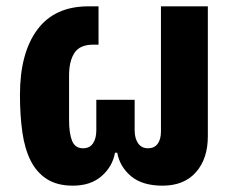

<svg xmlns="http://www.w3.org/2000/svg" viewBox="-20 -574 739 606"><path d="M210 12Q161 12 128.5 -8.5Q96 -29 77 -66.5Q58 -104 50.5 -157Q43 -210 43 -275Q43 -406 97.5 -480Q152 -554 259 -554H291V-433H274Q232 -433 215 -407Q198 -381 198 -336V-195Q198 -153 207.5 -129.5Q217 -106 242 -106Q263 -106 273.5 -121.5Q284 -137 284 -163V-259H405V-163Q405 -137 416 -121.5Q427 -106 447 -106Q467 -106 477.5 -120Q488 -134 488 -159V-554H636V-144Q636 -73 598.5 -30.5Q561 12 493 12Q429 12 393.5 -18Q358 -48 350 -92H343Q335 -48 300.5 -18Q266 12 210 12Z"/></svg>

Font: IBM Plex Thai
Style: Bold
Weight: 700
Designer: Mike Abbink, Paul van der Laan, Pieter van Rosmalen, Ben Mitchell, Mark Frömberg
Foundry: Bold Monday
Version: Version 1.0